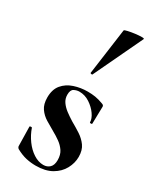

<svg xmlns="http://www.w3.org/2000/svg" viewBox="-190 -793 717 866"><g transform="rotate(30 168.5 -360.0)"><path d="M118 -338Q118 -317 129.5 -300.5Q141 -284 159 -270.5Q177 -257 198 -244Q223 -230 247 -214.5Q271 -199 287 -177Q303 -155 303 -120Q303 -88 286.5 -57.5Q270 -27 237 -8Q204 11 154 11Q129 11 104 5.5Q79 0 50 -16Q48 -18 46 -21Q44 -24 44 -28L42 -127Q42 -130 47.5 -130.5Q53 -131 54 -129Q65 -97 85 -69.5Q105 -42 130.5 -25.5Q156 -9 182 -9Q202 -9 215 -21.5Q228 -34 228 -60Q228 -88 215.5 -106.5Q203 -125 184 -138.5Q165 -152 145 -163Q122 -176 99 -190Q76 -204 61 -225.5Q46 -247 46 -282Q46 -324 67 -349Q88 -374 121.5 -385Q155 -396 191 -396Q213 -396 231.5 -393Q250 -390 274 -381Q283 -378 283 -370Q283 -350 282 -328.5Q281 -307 281 -281Q281 -278 275 -278Q269 -278 269 -281Q269 -300 253.5 -322Q238 -344 213 -360.5Q188 -377 159 -377Q145 -377 131.5 -370Q118 -363 118 -338ZM171 -474Q170 -471 164.5 -472.5Q159 -474 160 -476L193 -716Q195 -719 210.5 -722.5Q226 -726 245.5 -728.5Q265 -731 279 -731Q293 -731 291 -727Z"/></g></svg>

Font: Cormorant
Style: Bold
Weight: 700
Designer: Christian Thalmann (Catharsis Fonts)
Foundry: Catharsis Fonts
Version: Version 4.000